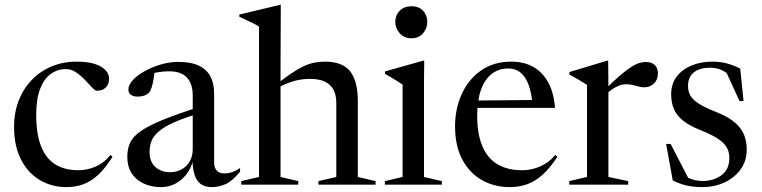

<svg xmlns="http://www.w3.org/2000/svg" viewBox="-20 -755 3114 785"><path d="M293.5 -503Q340 -503 369.2 -493Q398.5 -483 412.2 -467.2Q426 -451.5 426 -433.5Q426 -418.5 419.8 -407.2Q413.5 -396 402.5 -390Q391.5 -384 376 -384Q370 -384 360.8 -393Q351.5 -402 339.8 -415Q328 -428 313.8 -441.5Q299.5 -455 283.5 -463.8Q267.5 -472.5 249.5 -472.5Q215 -472.5 187.5 -452.8Q160 -433 144 -391.5Q128 -350 128 -285.5Q128 -207 148 -156.8Q168 -106.5 206.2 -82.8Q244.5 -59 300.5 -59Q337.5 -59 372.2 -74.5Q407 -90 431.5 -121.5L440 -114Q411.5 -68.5 382.5 -41.2Q353.5 -14 321.5 -2Q289.5 10 252 10Q191 10 142.5 -19Q94 -48 65.8 -103Q37.5 -158 37.5 -237Q37.5 -294 56 -342.5Q74.5 -391 108.8 -427Q143 -463 190 -483Q237 -503 293.5 -503Z M800 -319.5 806 -295Q738 -275 695.8 -256.5Q653.5 -238 631 -219.2Q608.5 -200.5 600 -179.8Q591.5 -159 591.5 -134Q591.5 -93 615.5 -72Q639.5 -51 674 -51Q701.5 -51 722.5 -62.5Q743.5 -74 755.8 -95.2Q768 -116.5 768 -146V-364.5Q768 -412.5 744.2 -438Q720.5 -463.5 671 -463.5Q648.5 -463.5 625 -459.5Q601.5 -455.5 586.5 -448L612.5 -468.5Q611 -451 608 -432.5Q605 -414 600.5 -399Q596 -384 589.5 -376.5Q582.5 -368.5 569.8 -364.2Q557 -360 543 -360Q526 -360 515.5 -367.2Q505 -374.5 505 -389Q505 -408.5 524 -428.5Q543 -448.5 573.2 -465Q603.5 -481.5 639 -491.8Q674.5 -502 707.5 -502Q761.5 -502 793.8 -486.2Q826 -470.5 840.8 -441.5Q855.5 -412.5 855.5 -373V-92Q855.5 -75.5 860.8 -65.5Q866 -55.5 875.2 -50.8Q884.5 -46 897 -46Q912.5 -46 928.5 -51.2Q944.5 -56.5 961.5 -68V-52.5Q928 -13 900.8 -1.5Q873.5 10 846 10Q817.5 10 800.5 -2.8Q783.5 -15.5 775.8 -39.5Q768 -63.5 767 -97L769 -98Q761 -67 742.2 -42.5Q723.5 -18 697 -4Q670.5 10 639 10Q579.5 10 540 -22Q500.5 -54 500.5 -114.5Q500.5 -146.5 511.8 -171.2Q523 -196 554.5 -218.2Q586 -240.5 645.2 -264.8Q704.5 -289 800 -319.5Z M1282 -14.5 1355 -31.5V-334Q1355 -366.5 1343.5 -388.2Q1332 -410 1308.2 -421.2Q1284.5 -432.5 1247.5 -432.5Q1208 -432.5 1172.8 -420.8Q1137.5 -409 1116.5 -395.5L1107 -407.5Q1143 -436 1170.8 -454.8Q1198.5 -473.5 1221 -484Q1243.5 -494.5 1264.5 -498.8Q1285.5 -503 1309 -503Q1379.5 -503 1411.2 -463.8Q1443 -424.5 1443 -340V-31.5L1515.5 -14.5V0H1282ZM1199.5 0H966.5V-14.5L1039 -31.5V-646.5Q1032.5 -651 1021 -656.8Q1009.5 -662.5 993.8 -670Q978 -677.5 958.5 -686.5V-695.5L1124 -735H1128L1127 -474.5V-31.5L1199.5 -14.5Z M1662.5 -598.5Q1632 -598.5 1614 -619.2Q1596 -640 1596 -666Q1596 -692 1614 -710.8Q1632 -729.5 1662.5 -729.5Q1693 -729.5 1710 -710.8Q1727 -692 1727 -666Q1727 -640 1710 -619.2Q1693 -598.5 1662.5 -598.5ZM1714.5 -507 1713.5 -413.5V-31.5L1786.5 -14.5V0H1553.5V-14.5L1626 -31.5V-409Q1620.5 -413 1609.2 -420.2Q1598 -427.5 1583.8 -436Q1569.5 -444.5 1554 -453V-463L1710.5 -507Z M2071 -503Q2122.5 -503 2160.8 -481.2Q2199 -459.5 2221.8 -417.5Q2244.5 -375.5 2249 -314H1923.5L1924 -344L2195.5 -346.5L2157.5 -326.5Q2153 -376.5 2140.8 -409.2Q2128.5 -442 2108 -458.5Q2087.5 -475 2058 -475Q2018.5 -475 1990 -452.5Q1961.5 -430 1946.2 -387Q1931 -344 1931 -282.5Q1931 -205.5 1952.8 -155.8Q1974.5 -106 2015.5 -82.5Q2056.5 -59 2114 -59Q2140 -59 2164.5 -66Q2189 -73 2211.2 -86.8Q2233.5 -100.5 2250 -121.5L2259 -114Q2229 -68.5 2199 -41.2Q2169 -14 2136 -2Q2103 10 2064 10Q2000.5 10 1949.8 -19Q1899 -48 1869.8 -103.5Q1840.5 -159 1840.5 -238Q1840.5 -310 1867.8 -370.2Q1895 -430.5 1946.8 -466.8Q1998.5 -503 2071 -503Z M2621.5 -501.5Q2644.5 -501.5 2657.2 -489Q2670 -476.5 2670 -455Q2670 -429.5 2654 -413.8Q2638 -398 2613 -398Q2602 -398 2590.8 -401.2Q2579.5 -404.5 2567 -407.5Q2554.5 -410.5 2539.5 -410.5Q2525.5 -410.5 2512.2 -405.5Q2499 -400.5 2486.2 -392.2Q2473.5 -384 2461 -372.5L2458.5 -393.5Q2494 -429 2519.8 -450.5Q2545.5 -472 2563.5 -483Q2581.5 -494 2595.2 -497.8Q2609 -501.5 2621.5 -501.5ZM2467.5 -411V-31.5L2548.5 -14.5V0H2307.5V-14.5L2380 -31.5V-408Q2373.5 -412.5 2363.8 -418.2Q2354 -424 2340.2 -432.2Q2326.5 -440.5 2308 -450.5V-460.5L2462.5 -507H2466.5Z M2892 -503Q2924.5 -503 2951 -496Q2977.5 -489 3006.5 -474.5L3020 -342H3003.5L2942.5 -475L2980 -430.5Q2955 -456.5 2933.5 -467.2Q2912 -478 2882.5 -478Q2840 -478 2816.5 -458.8Q2793 -439.5 2793 -403.5Q2793 -382 2802.2 -365Q2811.5 -348 2836 -332Q2860.5 -316 2907 -297.5Q2941.5 -284 2965.8 -268Q2990 -252 3004.8 -233.2Q3019.5 -214.5 3026.2 -192.2Q3033 -170 3033 -143Q3033 -97 3008 -62.5Q2983 -28 2942 -9Q2901 10 2851 10Q2815 10 2786.2 3.2Q2757.5 -3.5 2730.5 -17.5L2703.5 -166.5H2722L2801.5 -12.5L2768.5 -42Q2783 -32.5 2797 -26.5Q2811 -20.5 2825 -17.8Q2839 -15 2853.5 -15Q2897 -15 2929.5 -38.5Q2962 -62 2962 -109.5Q2962 -128.5 2955.2 -144.2Q2948.5 -160 2934 -173.2Q2919.5 -186.5 2896.5 -199Q2873.5 -211.5 2841.5 -224Q2798.5 -241 2772.5 -262Q2746.5 -283 2735.2 -309.5Q2724 -336 2724 -369.5Q2724 -412.5 2747 -442.2Q2770 -472 2808.2 -487.5Q2846.5 -503 2892 -503Z"/></svg>

Font: Newsreader 60pt
Style: Regular
Weight: 400
Designer: Hugues Gentile
Foundry: Production Type
Version: Version 1.003